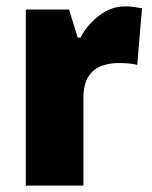

<svg xmlns="http://www.w3.org/2000/svg" viewBox="-20 -583 476 603"><path d="M373 -563Q387 -563 401.5 -561Q416 -559 426 -557L411 -379Q401 -382 387.5 -383.5Q374 -385 351 -385Q324 -385 299 -376Q274 -367 258 -343Q242 -319 242 -274V0H61V-553H197L224 -465H233Q252 -503 290 -533Q328 -563 373 -563Z"/></svg>

Font: Noto Sans Bengali SemiCondensed Black
Style: Regular
Weight: 900
Width: 4
Designer: Joana Ranito - Universal Thirst; Jelle Bosma - Monotype Design Team
Foundry: Universal Thirst ehf.
Version: Version 3.000; ttfautohint (v1.8.4.7-5d5b)